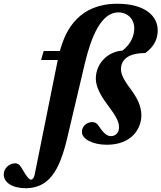

<svg xmlns="http://www.w3.org/2000/svg" viewBox="-114 -762 861 1024"><path d="M-94 168C-94 210 -51 242 26 242C147 239 203 151 245 -28L339 -426C372 -564 425 -696 517 -696C566 -696 602 -661 602 -611C602 -576 588 -530 539 -492C465 -488 397 -427 397 -342C397 -301 422 -254 453 -212C490 -161 521 -122 521 -84C521 -53 501 -36 478 -36C457 -36 439 -50 412 -91C404 -103 394 -111 378 -111C350 -111 322 -89 323 -58C323 -21 379 10 456 10C589 10 640 -77 640 -147C640 -199 614 -244 587 -281C567 -309 531 -354 531 -392C531 -424 546 -479 661 -479C717 -520 727 -565 727 -601C727 -676 660 -742 512 -742C309 -742 240 -604 212 -512L205 -490H119L105 -442H194L71 169C67 187 60 196 52 196C42 196 29 182 5 140C-4 125 -12 109 -34 109C-66 109 -94 137 -94 168Z"/></svg>

Font: Heuristica
Style: Bold Italic
Weight: 700
Italic angle: -13°
Version: Version 1.0.1